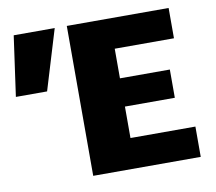

<svg xmlns="http://www.w3.org/2000/svg" viewBox="-80 -744 932 830"><g transform="rotate(-10 385.5 -329.0)"><path d="M736 0H264V-658H711V-525H451V-133H736ZM324 -271V-395H670V-271ZM131 -394H-6L31 -658H211Z"/></g></svg>

Font: Ysabeau Infant Black
Style: Regular
Weight: 900
Designer: Christian Thalmann (Catharsis Fonts)
Version: Version 2.001;gftools[0.9.30]; featfreeze: ss01,ss02,lnum